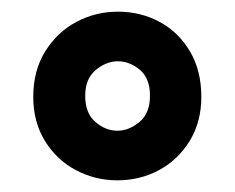

<svg xmlns="http://www.w3.org/2000/svg" viewBox="-20 -732 403 329"><path d="M181 -423Q143 -423 110 -440.5Q77 -458 57 -490.5Q37 -523 37 -566Q37 -611 57.5 -644Q78 -677 111 -694.5Q144 -712 182 -712Q221 -712 253.5 -694.5Q286 -677 305.5 -644Q325 -611 325 -566Q325 -523 305 -490.5Q285 -458 252.5 -440.5Q220 -423 181 -423ZM181 -508Q201 -508 219 -523Q237 -538 237 -568Q237 -598 219.5 -612.5Q202 -627 182 -627Q162 -627 144 -612Q126 -597 126 -568Q126 -538 143.5 -523Q161 -508 181 -508Z"/></svg>

Font: DM Sans 9pt 36pt
Style: Bold
Weight: 700
Version: Version 4.004;gftools[0.9.30]